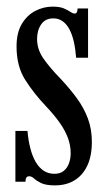

<svg xmlns="http://www.w3.org/2000/svg" viewBox="-20 -549 324 580"><path d="M146 11Q118.5 11 104.2 4Q90 -3 82.8 -9.8Q75.5 -16.5 68.5 -16.5Q62 -16.5 59.5 -12.2Q57 -8 57 0H26.5V-153.5H63Q65.5 -124.5 71.8 -100.5Q78 -76.5 88 -59.5Q98 -42.5 112 -33.2Q126 -24 144.5 -24Q162 -24 172.8 -33Q183.5 -42 188.5 -56Q193.5 -70 193.5 -86Q193.5 -110 185.2 -132.2Q177 -154.5 160.5 -178Q144 -201.5 118.5 -228.5Q82 -267 56 -308Q30 -349 30 -408.5Q30 -450 45.8 -476.5Q61.5 -503 86.5 -516Q111.5 -529 139 -529Q160 -529 172.5 -523.8Q185 -518.5 192.5 -513.2Q200 -508 205.5 -508Q209.5 -508 211.8 -511.5Q214 -515 214.5 -523.5H246V-374.5H210Q208 -401 203 -423Q198 -445 189.5 -460.8Q181 -476.5 169 -485Q157 -493.5 141 -493.5Q117 -493.5 104.5 -475.5Q92 -457.5 92 -431.5Q92 -400 110.8 -372.8Q129.5 -345.5 164.5 -309.5Q191.5 -280.5 212.5 -251.8Q233.5 -223 245.5 -191Q257.5 -159 257.5 -120.5Q257.5 -78 243.8 -48.8Q230 -19.5 205 -4.2Q180 11 146 11Z"/></svg>

Font: Imbue Thin 10pt Medium
Style: Regular
Weight: 500
Version: Version 1.102